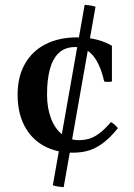

<svg xmlns="http://www.w3.org/2000/svg" viewBox="-20 -618 557 796"><path d="M199 150 331 -598Q342 -597 353.5 -595.5Q365 -594 376 -590L244 158Q233 157 221.5 155.5Q210 154 199 150ZM282 15Q213 15 161.5 -13.5Q110 -42 81.5 -96Q53 -150 53 -226Q53 -300 83.5 -353.5Q114 -407 169.5 -435Q225 -463 298 -463Q346 -463 382 -453.5Q418 -444 444 -428V-280Q428 -277 412 -280Q396 -351 366 -387Q336 -423 292 -423Q251 -423 225 -399.5Q199 -376 187 -332Q175 -288 175 -227Q175 -170 191.5 -127Q208 -84 238 -60.5Q268 -37 306 -37Q332 -37 353 -44Q374 -51 395 -67.5Q416 -84 440 -112Q449 -107 455.5 -101Q462 -95 469 -87Q441 -52 413 -29.5Q385 -7 354 4Q323 15 282 15Z"/></svg>

Font: Poltawski Nowy Medium
Style: Regular
Weight: 500
Version: Version 1.001;gftools[0.9.25]